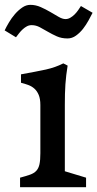

<svg xmlns="http://www.w3.org/2000/svg" viewBox="-42 -784 408 804"><path d="M42 -40Q67.9 -46.9 84.2 -52.7Q100.6 -58.6 110.1 -68.8Q119.6 -79.1 123.3 -96.2Q127 -113.3 127 -142.6V-344.2Q127 -370.1 120.1 -386.5Q113.3 -402.8 102.1 -412.8Q90.8 -422.9 76.2 -428.2Q61.5 -433.6 45.9 -437.5V-472.7Q79.1 -479 104.5 -483.6Q129.9 -488.3 150.4 -492.9Q170.9 -497.6 188.2 -503.7Q205.6 -509.8 223.1 -518.6L241.2 -509.3Q237.8 -489.3 235.6 -470.2Q233.4 -451.2 231.9 -431.4Q230.5 -411.6 230 -390.4Q229.5 -369.1 229.5 -345.2V-66.9L318.4 -40V0H42ZM240.7 -623Q215.8 -623 196 -631.8Q176.3 -640.6 158.7 -650.9Q141.1 -661.1 124.8 -669.9Q108.4 -678.7 90.8 -678.7Q79.6 -678.7 70.6 -673.8Q61.5 -668.9 53.5 -661.6Q45.4 -654.3 38.3 -645.3Q31.2 -636.2 24.9 -627.9L-22.5 -656.7Q-15.6 -671.4 -4.6 -689.9Q6.3 -708.5 20.5 -724.9Q34.7 -741.2 51 -752.4Q67.4 -763.7 85 -763.7Q107.4 -763.7 128.4 -754.4Q149.4 -745.1 168.5 -733.9Q187.5 -722.7 203.6 -713.4Q219.7 -704.1 232.4 -704.1Q242.7 -704.1 252.4 -709.7Q262.2 -715.3 270.5 -723.6Q278.8 -731.9 285.4 -741.5Q292 -751 296.9 -758.8L345.7 -730.5Q338.9 -717.3 328.9 -698.7Q318.8 -680.2 305.7 -663.3Q292.5 -646.5 276.1 -634.8Q259.8 -623 240.7 -623Z"/></svg>

Font: Donegal One
Style: Regular
Weight: 400
Designer: Gary Lonergan
Foundry: Sorkin Type Co.
Version: Version 1.004